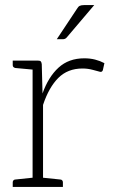

<svg xmlns="http://www.w3.org/2000/svg" viewBox="-20 -734 447 754"><path d="M108 0V-496H129Q137 -496 140 -493Q143 -490 144 -482L147 -367Q170 -432 210 -468.5Q250 -505 311 -505Q334 -505 353.5 -500Q373 -495 390 -486L384 -459Q383 -455 380 -453Q377 -451 373 -452Q365 -454 345 -459.5Q325 -465 304 -465Q246 -465 209 -428Q172 -391 149 -322V0ZM136 0 140 -37 217 -29Q221 -29 224 -26Q227 -23 227 -18V0ZM30 0V-18Q30 -23 33 -26Q36 -29 40 -29L116 -37L121 0ZM121 -496 116 -460 40 -467Q36 -468 33 -470.5Q30 -473 30 -478V-496ZM203 -580 282 -699Q287 -708 293 -711Q299 -714 310 -714H350L243 -588Q240 -584 236 -582Q232 -580 227 -580Z"/></svg>

Font: Aleo ExtraLight
Style: Regular
Weight: 250
Designer: Alessio Laiso
Foundry: Alessio Laiso
Version: Version 2.001;gftools[0.9.29]